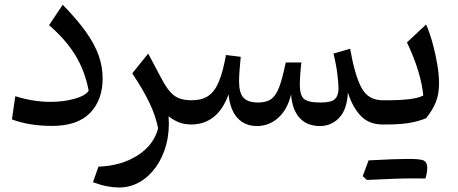

<svg xmlns="http://www.w3.org/2000/svg" viewBox="-20 -540 1986 833"><path d="M425.3 -200.2Q425.3 -106 370.6 -49.8Q315.9 6.3 205.6 6.3Q107.4 6.3 31.7 -22L46.4 -122.6Q124 -98.1 198.2 -98.1Q256.8 -98.1 304 -111.6Q351.1 -125 364.7 -146.5Q348.1 -233.9 305.9 -302Q263.7 -370.1 192.9 -430.7L252 -519.5Q314.5 -455.6 352.5 -402.1Q390.6 -348.6 408 -299.6Q425.3 -250.5 425.3 -200.2Z M623 -307.6 678.7 -202.6Q707 -147.5 734.6 -126.2Q762.2 -105 810.5 -105H811V0H810.5Q779.8 0 755.9 -9.5Q731.9 -19 711.4 -35.6Q716.3 29.3 701.7 85.4Q687 141.6 657 183.8Q627 226.1 585.9 249.8Q544.9 273.4 497.1 273.4Q471.7 273.4 443.8 268.1Q416 262.7 383.3 250.5L407.2 183.1Q507.3 179.2 577.4 134Q647.5 88.9 666 16.6Q655.3 -37.1 628.7 -93.3Q602.1 -149.4 553.7 -221.7Z M1368.2 6.8Q1312 6.8 1280 -28.3Q1248 -63.5 1242.7 -130.4Q1227.5 -65.4 1187.5 -29.3Q1147.5 6.8 1095.2 6.8Q1042 6.8 1010 -28.6Q978 -64 971.7 -130.4Q946.8 -63 905.8 -31.5Q864.7 0 811 0Q794.4 0 794.4 -33.2V-71.8Q794.4 -105 811 -105Q855.5 -105 883.5 -123.8Q911.6 -142.6 929.4 -185.5Q947.3 -228.5 960.4 -301.3L1024.4 -293.5Q1021.5 -266.6 1019.3 -235.4Q1017.1 -204.1 1017.1 -187Q1017.1 -138.2 1035.9 -116.7Q1054.7 -95.2 1100.6 -95.2Q1135.3 -95.2 1156.2 -109.9Q1177.2 -124.5 1191.4 -162.4Q1205.6 -200.2 1219.7 -269H1287.6Q1285.2 -252.4 1283 -221.9Q1280.8 -191.4 1280.8 -171.9Q1280.8 -127 1298.6 -111.1Q1316.4 -95.2 1370.6 -95.2Q1418.5 -95.2 1433.6 -110.6Q1448.7 -126 1448.7 -155.8Q1448.7 -178.2 1443.4 -220.7Q1438 -263.2 1426.8 -307.6L1499 -328.6Q1519.5 -212.4 1548.6 -158.7Q1577.6 -105 1640.1 -105H1646V0H1638.7Q1582 0 1546.1 -36.4Q1510.3 -72.8 1489.3 -138.7Q1485.8 -64.9 1451.7 -29.1Q1417.5 6.8 1368.2 6.8Z M1773.9 233.9Q1705.6 233.9 1571.8 240.7L1553.7 224.1Q1560.5 206.1 1566.7 189.2Q1572.8 172.4 1579.1 155.8Q1696.8 149.4 1752.2 149.4Q1807.6 149.4 1820.6 157.7Q1833.5 166 1833.5 188Q1833.5 210 1825.7 234.4ZM1646 0Q1629.4 0 1629.4 -33.2V-71.8Q1629.4 -105 1646 -105H1669.9Q1714.8 -105 1754.6 -109.6Q1794.4 -114.3 1816.4 -125.5Q1812 -173.3 1794.7 -231.4Q1777.3 -289.6 1745.6 -356L1828.6 -433.6Q1843.8 -399.9 1856.4 -354.2Q1869.1 -308.6 1877 -262Q1884.8 -215.3 1884.8 -179.2Q1884.8 -133.3 1871.8 -99.4Q1858.9 -65.4 1828.6 -26.9Q1790 -11.7 1751 -5.9Q1711.9 0 1659.2 0Z"/></svg>

Font: Pinar Medium
Style: Regular
Weight: 500
Designer: Amin Abedi
Version: Version 3.000